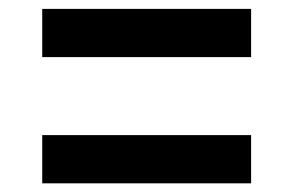

<svg xmlns="http://www.w3.org/2000/svg" viewBox="-20 -548 660 432"><path d="M75 -419.5H545V-528H75ZM75 -135.5H545V-244H75Z"/></svg>

Font: Monaspace Argon SemiBold
Style: Regular
Weight: 600
Designer: Riley Cran & the Lettermatic Team
Foundry: Lettermatic
Version: Version 1.000 (Monaspace Argon)